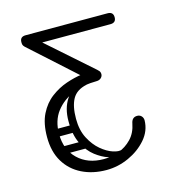

<svg xmlns="http://www.w3.org/2000/svg" viewBox="-101 -587 802 851"><g transform="rotate(-15 300.0 -161.0)"><path d="M285 174Q222 174 172.5 149.5Q123 125 95 78.5Q67 32 67 -35Q67 -98 88 -140Q109 -182 143 -207.5Q177 -233 215 -246Q253 -259 287.5 -263.5Q322 -268 344 -268Q356 -268 364 -261Q372 -254 372 -243Q372 -233 364 -225.5Q356 -218 343 -218Q285 -218 234.5 -197.5Q184 -177 153 -136.5Q122 -96 122 -35Q122 37 167 80.5Q212 124 285 124Q321 124 355 111.5Q389 99 414.5 72.5Q440 46 448 4Q453 -23 477 -23Q489 -23 496.5 -15Q504 -7 504 5Q503 53 470 91Q437 129 387.5 151.5Q338 174 285 174ZM339 -218Q329 -218 321 -226L75 -448Q69 -454 67.5 -458.5Q66 -463 66 -471Q66 -496 92 -496H468Q494 -496 494 -471Q494 -446 468 -446H155L360 -265Q368 -257 368 -247Q368 -238 359 -227Q350 -218 339 -218ZM373 104 347 130Q334 130 306 121Q278 112 248.5 89.5Q219 67 198 26Q177 -15 177 -79Q177 -138 204 -178.5Q231 -219 271 -242L295 -214Q249 -204 230.5 -171Q212 -138 212 -80Q212 -28 231.5 9.5Q251 47 278.5 70Q306 93 332.5 101.5Q359 110 373 104ZM189 -24H95Q86 -24 82 -29.5Q78 -35 78 -42Q78 -59 96 -59H190Q200 -59 203.5 -53Q207 -47 207 -41Q207 -24 189 -24ZM220 58H126Q117 58 113 52.5Q109 47 109 40Q109 23 127 23H221Q231 23 234.5 29Q238 35 238 41Q238 58 220 58Z"/></g></svg>

Font: Agu Display Uzo
Style: Regular
Weight: 400
Designer: Oluwaseun Badejo
Version: Version 1.103